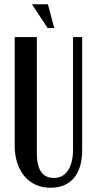

<svg xmlns="http://www.w3.org/2000/svg" viewBox="-20 -873 449 902"><path d="M153 -699V-153Q153 -37 233 -37Q276 -37 299.5 -72.5Q323 -108 323 -171V-699H366V-168Q366 -83 327.5 -37Q289 9 218 9Q179 9 148 -5Q117 -19 95 -45Q73 -71 61 -108Q49 -145 49 -190V-699ZM204 -741 130 -853H205L235 -741Z"/></svg>

Font: Moniqa Paragraph
Style: Bold
Weight: 700
Designer: Rajesh Rajput
Foundry: Rajesh Rajput
Version: Version 1.000